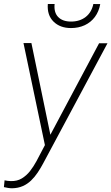

<svg xmlns="http://www.w3.org/2000/svg" viewBox="-61 -749 570 982"><path d="M192.9 -52.7 445.8 -527.8H488.8L159.7 86.9Q147 110.8 131.8 133.5Q116.7 156.2 97.9 174.3Q79.1 192.4 55.2 202.9Q31.2 213.4 1 213.9Q-9.3 213.9 -19.8 212.2Q-30.3 210.4 -41 208L-37.6 173.3Q-29.8 174.8 -22 176Q-14.2 177.2 -6.3 177.2Q26.4 178.2 50.5 163.6Q74.7 148.9 92.8 125.7Q110.8 102.5 125 76.2ZM99.6 -528.8 199.2 -47.4 203.1 -7.3 172.4 10.7 59.1 -528.8ZM416.5 -728.5 451.7 -728Q444.8 -689.9 424.3 -662.4Q403.8 -634.8 372.3 -620.1Q340.8 -605.5 302.2 -605.5Q246.1 -605.5 212.6 -638.7Q179.2 -671.9 183.6 -728.5H218.3Q213.9 -685.1 236.6 -661.9Q259.3 -638.7 302.2 -638.7Q346.7 -638.7 377 -662.1Q407.2 -685.5 416.5 -728.5Z"/></svg>

Font: Roboto ExtraLight
Style: Italic
Weight: 250
Designer: Christian Robertson
Foundry: Google
Version: Version 3.009; 2024